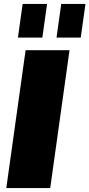

<svg xmlns="http://www.w3.org/2000/svg" viewBox="-20 -955 454 975"><path d="M333 -700 235 0H12L110 -700ZM219 -935 195 -764H71L95 -935ZM414 -935 390 -764H267L291 -935Z"/></svg>

Font: Pathway Extreme Condensed Black
Style: Italic
Weight: 900
Width: 3
Italic angle: -8°
Version: Version 1.001;gftools[0.9.26]